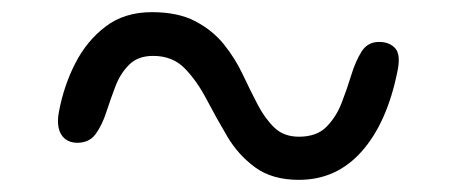

<svg xmlns="http://www.w3.org/2000/svg" viewBox="-20 -420 740 316"><path d="M472 -124Q428 -124 400 -144.5Q372 -165 354 -195.5Q336 -226 320 -256.5Q304 -287 284 -307.5Q264 -328 232 -328Q207 -328 192.5 -313.5Q178 -299 170 -278Q162 -257 155 -235.5Q148 -214 137.5 -199.5Q127 -185 107 -185Q95 -185 87 -191.5Q79 -198 76.5 -209.5Q74 -221 77 -236Q85 -279 104 -316Q123 -353 154 -376.5Q185 -400 230 -400Q273 -400 301.5 -385Q330 -370 348.5 -347Q367 -324 379.5 -297.5Q392 -271 404 -248Q416 -225 431.5 -210Q447 -195 472 -195Q501 -195 517 -211Q533 -227 542 -250Q551 -273 558 -296Q565 -319 575 -335Q585 -351 604 -351Q621 -351 630.5 -340.5Q640 -330 634 -302Q617 -218 575.5 -171Q534 -124 472 -124Z"/></svg>

Font: Shantell Sans Light
Style: Italic
Weight: 300
Italic angle: -11°
Designer: Stephen Nixon, Anya Danilova, Shantell Martin
Foundry: Arrow Type
Version: Version 1.008;[ac192a2d6]